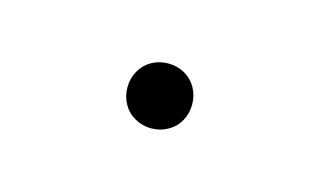

<svg xmlns="http://www.w3.org/2000/svg" viewBox="-28 -571 251 151"><g transform="rotate(15 97.5 -495.5)"><path d="M71.3 -495.6Q71.3 -502.9 74.7 -509Q78.1 -515.1 84.2 -518.6Q90.3 -522 97.7 -522Q105 -522 111.1 -518.6Q117.2 -515.1 120.6 -509Q124 -502.9 124 -495.6Q124 -488.3 120.6 -482.2Q117.2 -476.1 111.1 -472.7Q105 -469.2 97.7 -469.2Q90.3 -469.2 84.2 -472.7Q78.1 -476.1 74.7 -482.2Q71.3 -488.3 71.3 -495.6Z"/></g></svg>

Font: Intratopia Thin
Style: Regular
Weight: 100
Designer: Rasmus Andersson
Foundry: rsms
Version: Version 3.000;Glyphs 3.2.3 (3260)